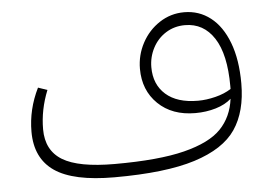

<svg xmlns="http://www.w3.org/2000/svg" viewBox="-44 -596 952 668"><g transform="rotate(-5 432.0 -262.5)"><path d="M798 -274Q798 -176 756 -114Q714 -52 611.5 -19.5Q509 13 330 13Q187 13 121.5 -32Q56 -77 56 -170Q56 -248 92 -321L124 -310Q97 -243 97 -175Q97 -101 153 -67Q209 -33 335 -33Q489 -33 578.5 -55.5Q668 -78 708 -119.5Q748 -161 756 -224Q735 -205 701.5 -195Q668 -185 630 -185Q549 -185 500 -232.5Q451 -280 451 -355Q451 -403 473.5 -445Q496 -487 535 -512.5Q574 -538 621 -538Q673 -538 713 -507Q753 -476 775.5 -416.5Q798 -357 798 -274ZM759 -258V-268Q759 -379 722 -436Q685 -493 620 -493Q583 -493 553.5 -474.5Q524 -456 507.5 -424.5Q491 -393 491 -357Q491 -297 530.5 -262Q570 -227 643 -227Q672 -227 704 -235Q736 -243 759 -258Z"/></g></svg>

Font: FiraGO ExtraLight
Style: Regular
Weight: 200
Designer: bBox Type
Foundry: bBox Type GmbH
Version: Version 1.001